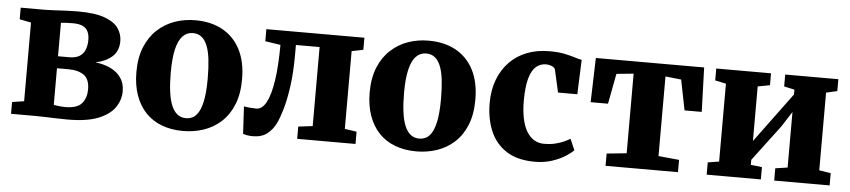

<svg xmlns="http://www.w3.org/2000/svg" viewBox="-39 -778 4413 997"><g transform="rotate(5 2168.0 -279.0)"><path d="M329.5 4Q301.5 4 270.8 3Q240 2 211.2 1Q182.5 0 160.5 0H34.5V-61.5L96.5 -71V-481L36.5 -493V-553.5H164Q182.5 -553.5 212.5 -555.2Q242.5 -557 275.2 -558.5Q308 -560 333.5 -560Q425 -560 475.8 -540.8Q526.5 -521.5 546.8 -491Q567 -460.5 567 -425Q567 -373.5 534 -344.2Q501 -315 448.5 -304.5Q493.5 -299 528 -282.2Q562.5 -265.5 582.2 -236.8Q602 -208 602 -166.5Q602 -122 575.5 -83Q549 -44 489.5 -20Q430 4 329.5 4ZM311.5 -59.5Q374 -59.5 398 -88Q422 -116.5 422 -160.5Q422 -215 391.8 -235.8Q361.5 -256.5 313.5 -256.5H251.5V-66Q257.5 -64.5 267 -63Q276.5 -61.5 288.2 -60.5Q300 -59.5 311.5 -59.5ZM251.5 -319H310.5Q345 -319 364.8 -332.2Q384.5 -345.5 392.8 -367.8Q401 -390 401 -416.5Q401 -441 393.2 -459Q385.5 -477 366.5 -486.8Q347.5 -496.5 313.5 -496.5Q297 -496.5 281.5 -495.8Q266 -495 251.5 -493.5Z M664 -273.5Q664 -348.5 686.8 -403.8Q709.5 -459 749 -495.5Q788.5 -532 839 -549.8Q889.5 -567.5 946 -567.5Q1029 -567.5 1089 -534Q1149 -500.5 1181.5 -437.2Q1214 -374 1214 -283Q1214 -206 1191.2 -150.5Q1168.5 -95 1129.2 -59.2Q1090 -23.5 1039 -6.2Q988 11 931.5 11Q870 11 820.5 -7.8Q771 -26.5 736.2 -63Q701.5 -99.5 682.8 -152.5Q664 -205.5 664 -273.5ZM941.5 -56.5Q973.5 -56.5 994.2 -79Q1015 -101.5 1025.5 -149Q1036 -196.5 1036 -270.5Q1036 -327 1031 -370Q1026 -413 1014.5 -441.8Q1003 -470.5 984.5 -485.2Q966 -500 939.5 -500Q908 -500 886.2 -477.5Q864.5 -455 853.2 -407.8Q842 -360.5 842 -286Q842 -229 847.8 -186Q853.5 -143 865.5 -114.5Q877.5 -86 896.2 -71.2Q915 -56.5 941.5 -56.5Z M1294.5 6.5Q1279 6.5 1266.2 4.2Q1253.5 2 1244 -1L1236 -144Q1246.5 -141.5 1266.5 -139.8Q1286.5 -138 1301 -138Q1330.5 -138 1351.8 -176.2Q1373 -214.5 1384.8 -290.2Q1396.5 -366 1397 -478.5L1317 -490.5V-553.5H1828V-490.5L1768 -478.5V-73L1830 -64V0H1526V-64L1600.5 -73V-485H1477V-437Q1477 -341.5 1467 -270Q1457 -198.5 1442.8 -149.5Q1428.5 -100.5 1415 -73Q1398 -38 1369.5 -15.8Q1341 6.5 1294.5 6.5Z M1880 -273.5Q1880 -348.5 1902.8 -403.8Q1925.5 -459 1965 -495.5Q2004.5 -532 2055 -549.8Q2105.5 -567.5 2162 -567.5Q2245 -567.5 2305 -534Q2365 -500.5 2397.5 -437.2Q2430 -374 2430 -283Q2430 -206 2407.2 -150.5Q2384.5 -95 2345.2 -59.2Q2306 -23.5 2255 -6.2Q2204 11 2147.5 11Q2086 11 2036.5 -7.8Q1987 -26.5 1952.2 -63Q1917.5 -99.5 1898.8 -152.5Q1880 -205.5 1880 -273.5ZM2157.5 -56.5Q2189.5 -56.5 2210.2 -79Q2231 -101.5 2241.5 -149Q2252 -196.5 2252 -270.5Q2252 -327 2247 -370Q2242 -413 2230.5 -441.8Q2219 -470.5 2200.5 -485.2Q2182 -500 2155.5 -500Q2124 -500 2102.2 -477.5Q2080.5 -455 2069.2 -407.8Q2058 -360.5 2058 -286Q2058 -229 2063.8 -186Q2069.5 -143 2081.5 -114.5Q2093.5 -86 2112.2 -71.2Q2131 -56.5 2157.5 -56.5Z M2765.5 11Q2675 11 2617.5 -25.8Q2560 -62.5 2532.8 -126.8Q2505.5 -191 2505.5 -272.5Q2505.5 -340 2526 -394.2Q2546.5 -448.5 2584.2 -487.5Q2622 -526.5 2674.5 -547Q2727 -567.5 2791 -567.5Q2837.5 -567.5 2869.5 -561Q2901.5 -554.5 2923.8 -547.2Q2946 -540 2962 -537.5L2955 -357.5H2854.5L2828.5 -472.5Q2826.5 -482 2818.2 -487.5Q2810 -493 2799.2 -495.5Q2788.5 -498 2780 -498Q2751 -498 2729 -479.8Q2707 -461.5 2694.2 -419Q2681.5 -376.5 2681 -302Q2681 -248.5 2689.5 -207.8Q2698 -167 2714.2 -140.2Q2730.5 -113.5 2753.5 -99.8Q2776.5 -86 2804.5 -86Q2835 -86 2859.5 -91.5Q2884 -97 2904.2 -105.8Q2924.5 -114.5 2940 -124L2965 -66.5Q2953 -53 2924.8 -34.8Q2896.5 -16.5 2855.8 -2.8Q2815 11 2765.5 11Z M3133.5 0V-64L3237 -74.5V-489.5L3148 -480.5L3118 -322.5H3027.5L3034.5 -553.5H3599L3606.5 -322.5H3517L3485.5 -480.5L3403 -489.5V-74.5L3511 -64V0Z M3660.5 0V-64L3719 -73.5V-479.5L3662 -491.5V-553.5H3947.5V-491.5L3884.5 -479.5V-195L3936.5 -265.5L4076 -454.5V-479.5L4021.5 -491.5V-553.5H4298.5V-491.5L4241 -478.5V-73.5L4301.5 -64V0H4012.5V-64L4076 -73.5V-363L4025.5 -284L3884.5 -97V-71L3943 -64V0Z"/></g></svg>

Font: Merriweather 24pt Black
Style: Regular
Weight: 900
Designer: Eben Sorkin
Foundry: Eben Sorkin
Version: Version 2.100